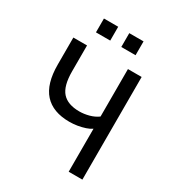

<svg xmlns="http://www.w3.org/2000/svg" viewBox="-209 -1018 1045 1142"><g transform="rotate(30 313.5 -447.0)"><path d="M440 0V-295Q424 -284 400 -276Q376 -268 349 -263.5Q322 -259 294 -259Q181 -259 123 -323Q65 -387 65 -520V-705H159V-527Q159 -427 197 -384.5Q235 -342 315 -342Q347 -342 380.5 -351Q414 -360 440 -379V-705H534V0ZM340 -799V-894H438V-799ZM166 -799V-894H264V-799Z"/></g></svg>

Font: Nunito Sans 7pt Condensed Medium
Style: Regular
Weight: 500
Width: 3
Designer: Vernon Adams
Foundry: Vernon Adams
Version: Version 3.101;gftools[0.9.27]